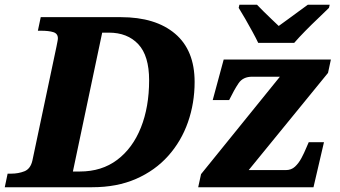

<svg xmlns="http://www.w3.org/2000/svg" viewBox="-45 -786 1428 806"><path d="M-25 0 -13 -57H2Q32 -57 57.5 -67Q83 -77 91 -112L192 -590Q194 -601 196 -610.5Q198 -620 198 -625Q198 -645 179 -651Q160 -657 127 -657H114L126 -714H462Q608 -714 690 -644.5Q772 -575 772 -442Q772 -353 744 -273Q716 -193 661 -131.5Q606 -70 526 -35Q446 0 342 0ZM290 -66Q382 -66 447 -115Q512 -164 546.5 -250.5Q581 -337 581 -449Q581 -552 535.5 -600.5Q490 -649 412 -649H384L261 -66ZM787 0 799 -55 1130 -464H1014Q975 -464 956.5 -436.5Q938 -409 919 -370L917 -366H848L894 -536H1344L1332 -480L999 -72H1155Q1178 -72 1193.5 -86.5Q1209 -101 1220.5 -122.5Q1232 -144 1241 -166L1251 -189H1315L1271 0ZM1039 -606Q1030 -625 1015 -652.5Q1000 -680 984.5 -707Q969 -734 957 -753L960 -766H1034Q1044 -755 1060.5 -739Q1077 -723 1094.5 -706Q1112 -689 1125 -677Q1142 -689 1165 -706Q1188 -723 1210 -739Q1232 -755 1247 -766H1339L1336 -753Q1317 -734 1290 -708.5Q1263 -683 1236.5 -656Q1210 -629 1190 -606Z"/></svg>

Font: Noto Serif ExtraBold
Style: Italic
Weight: 800
Italic angle: -12°
Designer: Monotype Design Team
Foundry: Monotype Imaging Inc.
Version: Version 2.013